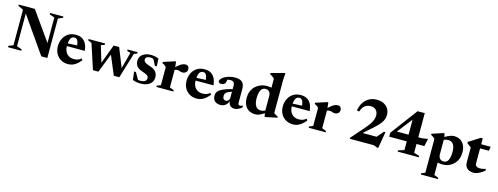

<svg xmlns="http://www.w3.org/2000/svg" viewBox="-20 -1709 7651 2950"><g transform="rotate(15 3806.0 -234.0)"><path d="M108.5 -50V-615L25 -656V-675H281L643.5 -163.5L604.5 -137V-625L523.5 -653.5V-675H735V-653.5L661.5 -625V3.5H565.5L141.5 -604L165 -621V-50L246 -21.5V0H35V-21.5Z M997 -454.5Q1055.5 -454.5 1096.2 -430.2Q1137 -406 1160.2 -360.2Q1183.5 -314.5 1189 -250.5H871V-292.5L1122.5 -305L1055.5 -278Q1053.5 -322 1045.2 -350.8Q1037 -379.5 1022.2 -393.8Q1007.5 -408 985 -408Q961.5 -408 943.5 -394.2Q925.5 -380.5 915 -347.2Q904.5 -314 904.5 -256Q904.5 -200.5 923.8 -162.5Q943 -124.5 977.8 -104.8Q1012.5 -85 1059.5 -85Q1081 -85 1100 -89Q1119 -93 1137.5 -102Q1156 -111 1175 -125.5L1191.5 -102.5Q1163.5 -67.5 1132.8 -41.2Q1102 -15 1067.2 -1Q1032.5 13 992.5 13Q925.5 13 875.8 -16.5Q826 -46 798.5 -97Q771 -148 771 -213.5Q771 -279 797.2 -333.8Q823.5 -388.5 874 -421.5Q924.5 -454.5 997 -454.5Z M1874 -402 1819 -419V-441.5H1979V-419L1929.5 -401L1806 3.5H1719L1578 -332.5L1611.5 -349L1474 3.5H1387L1257 -395L1198.5 -420V-441.5H1461V-419L1404.5 -400L1494.5 -101.5L1467 -97.5L1596.5 -445H1684L1821 -101L1792.5 -97Z M2184.5 -454.5Q2224 -454.5 2252.5 -448.2Q2281 -442 2313 -429L2319.5 -307.5H2289L2226 -429L2267 -387.5Q2247.5 -400.5 2228.2 -407Q2209 -413.5 2189.5 -413.5Q2152.5 -413.5 2132.8 -400Q2113 -386.5 2113 -362Q2113 -344.5 2122 -331.8Q2131 -319 2153.8 -307.5Q2176.5 -296 2217.5 -283Q2248.5 -273 2271.5 -259.5Q2294.5 -246 2310 -228.5Q2325.5 -211 2333.5 -188.5Q2341.5 -166 2341.5 -138.5Q2341.5 -88.5 2316 -54.8Q2290.5 -21 2247 -4Q2203.5 13 2148.5 13Q2111 13 2078.5 7Q2046 1 2019 -10.5L2003 -140.5H2032.5L2108 -7.5L2043 -47.5Q2060.5 -40 2075.8 -35.8Q2091 -31.5 2105.8 -29.8Q2120.5 -28 2134.5 -28Q2177.5 -28 2203.5 -44.2Q2229.5 -60.5 2229.5 -93.5Q2229.5 -108.5 2223.2 -119.8Q2217 -131 2203.5 -140Q2190 -149 2169.2 -157.5Q2148.5 -166 2119 -175.5Q2080 -188.5 2055.8 -207.8Q2031.5 -227 2020 -253.2Q2008.5 -279.5 2008.5 -313Q2008.5 -358.5 2032.8 -390Q2057 -421.5 2097.2 -438Q2137.5 -454.5 2184.5 -454.5Z M2739.5 -449.5Q2771 -449.5 2784.8 -432Q2798.5 -414.5 2798.5 -389.5Q2798.5 -354.5 2776.2 -336.5Q2754 -318.5 2727 -318.5Q2706.5 -318.5 2693.2 -322.8Q2680 -327 2668.2 -331.2Q2656.5 -335.5 2640 -335.5Q2628.5 -335.5 2617 -332.8Q2605.5 -330 2595 -324.2Q2584.5 -318.5 2574.5 -309.5L2564 -335Q2592 -366 2616 -387.5Q2640 -409 2661.5 -422.8Q2683 -436.5 2702.2 -443Q2721.5 -449.5 2739.5 -449.5ZM2598 -353V-47L2666 -19.5V0H2395V-19.5L2455.5 -45V-331Q2447.5 -342 2438 -349.8Q2428.5 -357.5 2417 -364.5Q2405.5 -371.5 2390.5 -378.5V-396.5L2570.5 -455H2586Z M3044 -454.5Q3102.5 -454.5 3143.2 -430.2Q3184 -406 3207.2 -360.2Q3230.5 -314.5 3236 -250.5H2918V-292.5L3169.5 -305L3102.5 -278Q3100.5 -322 3092.2 -350.8Q3084 -379.5 3069.2 -393.8Q3054.5 -408 3032 -408Q3008.5 -408 2990.5 -394.2Q2972.5 -380.5 2962 -347.2Q2951.5 -314 2951.5 -256Q2951.5 -200.5 2970.8 -162.5Q2990 -124.5 3024.8 -104.8Q3059.5 -85 3106.5 -85Q3128 -85 3147 -89Q3166 -93 3184.5 -102Q3203 -111 3222 -125.5L3238.5 -102.5Q3210.5 -67.5 3179.8 -41.2Q3149 -15 3114.2 -1Q3079.5 13 3039.5 13Q2972.5 13 2922.8 -16.5Q2873 -46 2845.5 -97Q2818 -148 2818 -213.5Q2818 -279 2844.2 -333.8Q2870.5 -388.5 2921 -421.5Q2971.5 -454.5 3044 -454.5Z M3558 -277 3560.5 -235Q3519 -225 3493 -213.8Q3467 -202.5 3453 -190.5Q3439 -178.5 3433.8 -164.8Q3428.5 -151 3428.5 -135Q3428.5 -102 3442.8 -87Q3457 -72 3479.5 -72Q3495.5 -72 3508.2 -80.5Q3521 -89 3528.5 -103.2Q3536 -117.5 3536 -135.5V-330.5Q3536 -361 3519.2 -378.8Q3502.5 -396.5 3466.5 -396.5Q3451.5 -396.5 3435.5 -393.5Q3419.5 -390.5 3406.5 -385L3424 -419Q3420.5 -389.5 3416.8 -370.8Q3413 -352 3409 -341.2Q3405 -330.5 3399 -324Q3391 -314.5 3376.2 -308.8Q3361.5 -303 3345 -303Q3323 -303 3311 -311.2Q3299 -319.5 3299 -334.5Q3299 -355.5 3318.5 -376.8Q3338 -398 3370.8 -415.2Q3403.5 -432.5 3444 -442.8Q3484.5 -453 3527 -453Q3585.5 -453 3618.5 -435.5Q3651.5 -418 3665 -386.5Q3678.5 -355 3678.5 -313.5V-92Q3678.5 -79.5 3682 -71.2Q3685.5 -63 3692.5 -59Q3699.5 -55 3710 -55Q3719.5 -55 3731 -58.2Q3742.5 -61.5 3754.5 -69V-38Q3727 -14 3696.8 -0.5Q3666.5 13 3638.5 13Q3604 13 3582.8 -0.2Q3561.5 -13.5 3551.5 -37.5Q3541.5 -61.5 3540.5 -94L3545.5 -95Q3536 -59 3517.2 -35Q3498.5 -11 3472.8 1Q3447 13 3416 13Q3360.5 13 3326.2 -16.2Q3292 -45.5 3292 -103.5Q3292 -131.5 3303.2 -154.2Q3314.5 -177 3343.2 -197.5Q3372 -218 3424.2 -237.5Q3476.5 -257 3558 -277Z M4106 -314Q4106 -354 4085.8 -379.8Q4065.5 -405.5 4027 -405.5Q3996 -405.5 3973.5 -387.5Q3951 -369.5 3939 -331.5Q3927 -293.5 3927 -233Q3927 -176 3940.2 -138.8Q3953.5 -101.5 3977.2 -83.8Q4001 -66 4034 -66Q4058 -66 4082.8 -73.2Q4107.5 -80.5 4130 -97V-55.5Q4100.5 -35 4078 -21.8Q4055.5 -8.5 4037 -0.8Q4018.5 7 4002.2 10Q3986 13 3969.5 13Q3907.5 13 3864.8 -13.8Q3822 -40.5 3800.2 -88.2Q3778.5 -136 3778.5 -198.5Q3778.5 -261 3799.8 -308.8Q3821 -356.5 3857.2 -389Q3893.5 -421.5 3939.2 -438Q3985 -454.5 4034 -454.5Q4061 -454.5 4086 -450.5Q4111 -446.5 4137.5 -438.2Q4164 -430 4194.5 -416L4106 -406.5V-589Q4098.5 -598.5 4088.2 -607Q4078 -615.5 4064.5 -623.8Q4051 -632 4033.5 -640.5V-661L4241 -716.5H4256L4248.5 -610V-83Q4254 -77.5 4261.2 -71.8Q4268.5 -66 4277.2 -61Q4286 -56 4295.2 -51.5Q4304.5 -47 4314 -43.5V-25L4135 13H4119.5L4106 -68Z M4574.5 -454.5Q4633 -454.5 4673.8 -430.2Q4714.5 -406 4737.8 -360.2Q4761 -314.5 4766.5 -250.5H4448.5V-292.5L4700 -305L4633 -278Q4631 -322 4622.8 -350.8Q4614.5 -379.5 4599.8 -393.8Q4585 -408 4562.5 -408Q4539 -408 4521 -394.2Q4503 -380.5 4492.5 -347.2Q4482 -314 4482 -256Q4482 -200.5 4501.2 -162.5Q4520.5 -124.5 4555.2 -104.8Q4590 -85 4637 -85Q4658.5 -85 4677.5 -89Q4696.5 -93 4715 -102Q4733.5 -111 4752.5 -125.5L4769 -102.5Q4741 -67.5 4710.2 -41.2Q4679.5 -15 4644.8 -1Q4610 13 4570 13Q4503 13 4453.2 -16.5Q4403.5 -46 4376 -97Q4348.5 -148 4348.5 -213.5Q4348.5 -279 4374.8 -333.8Q4401 -388.5 4451.5 -421.5Q4502 -454.5 4574.5 -454.5Z M5162 -449.5Q5193.5 -449.5 5207.2 -432Q5221 -414.5 5221 -389.5Q5221 -354.5 5198.8 -336.5Q5176.5 -318.5 5149.5 -318.5Q5129 -318.5 5115.8 -322.8Q5102.5 -327 5090.8 -331.2Q5079 -335.5 5062.5 -335.5Q5051 -335.5 5039.5 -332.8Q5028 -330 5017.5 -324.2Q5007 -318.5 4997 -309.5L4986.5 -335Q5014.5 -366 5038.5 -387.5Q5062.5 -409 5084 -422.8Q5105.5 -436.5 5124.8 -443Q5144 -449.5 5162 -449.5ZM5020.5 -353V-47L5088.5 -19.5V0H4817.5V-19.5L4878 -45V-331Q4870 -342 4860.5 -349.8Q4851 -357.5 4839.5 -364.5Q4828 -371.5 4813 -378.5V-396.5L4993 -455H5008.5Z M5812 -78.5 5950 -239.5H5975L5930 23H5915L5852.5 0H5471.5V-15.5L5650 -219Q5695.5 -270.5 5722 -311Q5748.5 -351.5 5759.8 -385Q5771 -418.5 5771 -448.5Q5771 -502.5 5739.8 -535Q5708.5 -567.5 5656 -567.5Q5620.5 -567.5 5590.5 -555Q5560.5 -542.5 5538.2 -515Q5516 -487.5 5502 -441.5L5463 -450.5Q5487.5 -569 5555.2 -628.5Q5623 -688 5721.5 -688Q5783 -688 5829.8 -664.5Q5876.5 -641 5902.8 -598.8Q5929 -556.5 5929 -500Q5929 -467 5919 -436.2Q5909 -405.5 5885.2 -372.5Q5861.5 -339.5 5820.2 -299.2Q5779 -259 5716.5 -206L5598.5 -99.5L5596.5 -136.5H5928.5Z M6482.5 -678.5V-48.5L6570 -20.5V0H6233.5V-20.5L6327.5 -48.5V-578.5L6381.5 -602.5L6116.5 -262L6106.5 -294.5H6539.5L6634 -308.5L6607 -188H6048V-250L6368.5 -678.5Z M7049 -213Q7049 -294 7020.5 -333.5Q6992 -373 6943 -373Q6925.5 -373 6908.2 -370Q6891 -367 6874.8 -360.5Q6858.5 -354 6844 -343L6832.5 -380Q6859 -397.5 6883 -411.2Q6907 -425 6929 -434.8Q6951 -444.5 6971.8 -449.5Q6992.5 -454.5 7012 -454.5Q7072.5 -454.5 7113.8 -427.5Q7155 -400.5 7176.5 -353.8Q7198 -307 7198 -247Q7198 -165 7163.8 -106.8Q7129.5 -48.5 7072.5 -17.8Q7015.5 13 6946.5 13Q6920.5 13 6895.8 9Q6871 5 6845.2 -3.2Q6819.5 -11.5 6789 -25.5H6870.5V201L6941 228.5V248H6668V228.5L6728 203.5V-334Q6721 -343 6711.5 -350.8Q6702 -358.5 6690.2 -366Q6678.5 -373.5 6663 -381.5V-399L6840.5 -457.5H6856L6870.5 -388V-127.5Q6870.5 -101 6880 -80Q6889.5 -59 6907.5 -47.2Q6925.5 -35.5 6951 -35.5Q6981.5 -35.5 7003.5 -53.8Q7025.5 -72 7037.2 -111.2Q7049 -150.5 7049 -213Z M7443.5 -135.5Q7443.5 -108 7463.5 -92.8Q7483.5 -77.5 7521 -77.5Q7540 -77.5 7562.5 -81.5Q7585 -85.5 7612 -94.5V-65.5Q7576 -37.5 7545.5 -20.2Q7515 -3 7489.8 4.8Q7464.5 12.5 7443 12.5Q7401 12.5 7369.2 -1.5Q7337.5 -15.5 7319.5 -45Q7301.5 -74.5 7301.5 -120.5V-352L7234.5 -403V-423Q7248 -431.5 7265.2 -442.2Q7282.5 -453 7301.8 -465Q7321 -477 7340.5 -489.2Q7360 -501.5 7378.2 -513.2Q7396.5 -525 7412 -535H7443.5V-429.5ZM7386 -375V-441.5H7594.5L7584.5 -375Z"/></g></svg>

Font: Newsreader 24pt
Style: Bold
Weight: 700
Designer: Hugues Gentile
Foundry: Production Type
Version: Version 1.003